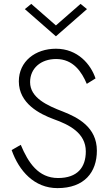

<svg xmlns="http://www.w3.org/2000/svg" viewBox="-20 -960 564 989"><path d="M268 -829 141 -940 108 -913 268 -773 428 -913 395 -940ZM87 -214 40 -187C78 -79 157 9 276 9C415 9 479 -73 479 -184C479 -305 381 -355 305 -385C221 -417 135 -457 135 -537C135 -608 190 -656 269 -656C357 -656 401 -590 427 -528L472 -556C448 -628 381 -709 268 -709C162 -709 77 -644 77 -541C77 -427 184 -373 257 -346C336 -318 422 -275 422 -180C422 -98 379 -43 279 -43C177 -43 125 -123 87 -214Z"/></svg>

Font: Jost Light
Style: Regular
Weight: 300
Version: Version 3.710